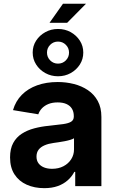

<svg xmlns="http://www.w3.org/2000/svg" viewBox="-20 -988 621 1019"><path d="M215 10.6Q162.9 10.6 121.7 -7.8Q80.6 -26.1 57 -62.4Q33.4 -98.7 33.4 -152.6Q33.4 -198.5 50.1 -229.1Q66.8 -259.7 95.8 -278.4Q124.9 -297.1 161.8 -306.8Q198.7 -316.6 239.2 -320.4Q286.5 -325.2 315.5 -329.4Q344.6 -333.6 358.1 -342.5Q371.7 -351.5 371.7 -369.2V-371.6Q371.7 -394.9 361.8 -411.1Q351.8 -427.3 332.8 -435.9Q313.7 -444.5 285.9 -444.5Q257.9 -444.5 237 -436Q216 -427.4 202.6 -413.2Q189.2 -399 183.3 -381.3L49 -403.6Q62.9 -451.3 95.6 -484.5Q128.4 -517.7 177 -535.2Q225.7 -552.7 286.4 -552.7Q330.3 -552.7 371.8 -542.3Q413.3 -531.9 446.3 -509.7Q479.3 -487.6 498.7 -452.4Q518.1 -417.2 518.1 -367.5V0H379.2V-75.8H374.4Q361.2 -50.4 339.2 -31Q317.3 -11.5 286.4 -0.4Q255.5 10.6 215 10.6ZM256.2 -92.1Q290.8 -92.1 317 -105.9Q343.1 -119.6 357.9 -143Q372.8 -166.4 372.8 -195.2V-254.2Q366.1 -249.7 353 -245.8Q340 -241.8 323.9 -238.7Q307.8 -235.6 292.1 -233.3Q276.5 -231 264.3 -229.3Q237.3 -225.7 216.8 -216.9Q196.4 -208.2 185 -193.6Q173.7 -179 173.7 -156.9Q173.7 -135.7 184.4 -121.3Q195.1 -106.9 213.6 -99.5Q232.2 -92.1 256.2 -92.1ZM242.9 -867.1 314.2 -968.1H436.3L336.5 -867.1ZM287.8 -583.2Q251 -583.2 220.4 -600.2Q189.8 -617.2 171.7 -645.7Q153.5 -674.2 153.5 -709Q153.5 -743.9 171.6 -772.1Q189.8 -800.4 220.4 -817.3Q251 -834.3 287.7 -834.3Q325 -834.3 355.4 -817.4Q385.7 -800.4 403.9 -772.1Q422 -743.9 422 -708.9Q422 -674.2 403.9 -645.7Q385.7 -617.2 355.4 -600.2Q325 -583.2 287.8 -583.2ZM287.8 -650.3Q312.4 -650.3 329.4 -667.4Q346.4 -684.6 346.4 -708.9Q346.4 -733.2 329.4 -750.2Q312.4 -767.3 287.7 -767.3Q263.4 -767.3 246.4 -750.2Q229.4 -733.2 229.4 -708.9Q229.4 -684.6 246.4 -667.4Q263.5 -650.3 287.8 -650.3Z"/></svg>

Font: Adwaita Sans
Style: Regular
Weight: 400
Designer: Rasmus Andersson
Foundry: rsms
Version: Version 4.001;git-9221beed3